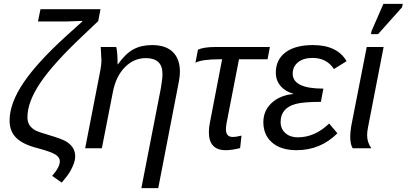

<svg xmlns="http://www.w3.org/2000/svg" viewBox="-20 -773 2120 1001"><path d="M191 -725H504L492 -663L413 -588Q258 -442 190 -341Q123 -241 123 -162Q123 -138 133 -122Q143 -106 163 -94Q182 -84 241 -67Q298 -50 322 -37Q372 -8 372 42Q372 61 364 82Q356 103 346 120Q335 140 302 179L252 144Q292 98 292 68Q292 47 268.5 32.5Q245 18 178 0Q99 -20 64.5 -54.5Q30 -89 30 -144Q30 -234 102 -341Q174 -448 326 -586L409 -661V-664L324 -661H178Z M805 208H717L819 -315Q827 -361 827 -388Q827 -470 740 -470Q678 -470 631.5 -423Q585 -376 569 -296L511 0H424L499 -385Q509 -433 509 -461Q509 -462 508.5 -466.5Q508 -471 507.5 -479Q507 -487 507 -495Q505 -527 505 -528H586Q593 -501 593 -438H595Q634 -493 675 -515.5Q716 -538 773 -538Q844 -538 881 -502Q918 -466 918 -399Q918 -371 907 -319Z M1138 -464H1125Q1033 -464 999 -446L1012 -514Q1042 -528 1104 -528H1387L1375 -464H1226L1161 -130Q1158 -113 1158 -99Q1158 -59 1193 -59Q1212 -59 1239 -66L1232 -1Q1190 10 1157 10Q1069 10 1069 -84Q1069 -107 1074 -132Z M1532 -57Q1622 -57 1696 -129L1739 -78Q1651 10 1526 10Q1445 10 1399 -29.5Q1353 -69 1353 -136Q1353 -196 1396 -236Q1439 -276 1509 -283L1510 -284Q1467 -296 1442.5 -325Q1418 -354 1418 -394Q1418 -462 1468.5 -500Q1519 -538 1612 -538Q1738 -538 1787 -454L1721 -413Q1683 -471 1610 -471Q1562 -471 1534 -448.5Q1506 -426 1506 -389Q1506 -311 1666 -311L1653 -242Q1563 -242 1521 -231Q1443 -209 1443 -137Q1443 -101 1468 -79Q1493 -57 1532 -57Z M1894 -68Q1894 -31 1916 0H1819Q1806 -19 1806 -61Q1806 -83 1811 -115L1892 -528H1980L1899 -111Q1894 -86 1894 -68ZM1951 -595H1914L1917 -611L1979 -753H2080L2076 -735Z"/></svg>

Font: Libra Sans
Style: Italic
Weight: 400
Italic angle: -12°
Foundry: Context Ltd
Version: Version 1.002